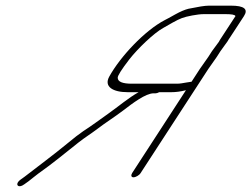

<svg xmlns="http://www.w3.org/2000/svg" viewBox="-20 -635 889 679"><path d="M812.7 -578 763.7 -503C760.3 -498 756.3 -492 753.9 -487L729.6 -454L716.8 -434L686.6 -391L657.4 -346C655.4 -346 648.9 -345 637.9 -343C626.9 -341 616 -339 606 -339H446C413 -339 396.4 -346 396.3 -360C395.8 -367 409.6 -389 437.3 -425C467 -463 524.1 -518 557 -536C576.4 -547 606.3 -565 623.2 -571C638.2 -577 679.1 -585 700.1 -585H778.1C799.1 -585 811.1 -583 812.7 -578ZM477.3 -23 716.6 -391 746.8 -434 759.6 -454 784.8 -489C787.3 -494 790.3 -498 793.7 -503L842.7 -578C859 -603 842.9 -615 796.9 -615H718.9C703.9 -615 680.9 -611 646.5 -604C634 -601 617.5 -594 599.6 -584C581.7 -574 569.3 -567 562.8 -564C491.6 -527 404.8 -434 366.3 -364C346.5 -328 380.2 -309 431.2 -309H470.2C434.3 -289 399.6 -259 362.8 -233C327.4 -208 308.1 -193 274.2 -171C260.8 -162 241.4 -147 216.1 -126C157.4 -78 122.1 -53 66.9 -10L53 0C29.6 17 44.7 33 65.6 17L81 6C95.5 -5 102.9 -12 115.3 -21C166.1 -57 204.8 -89 257.5 -131C280.4 -149 301.8 -162 324.2 -179C350 -199 386.3 -222 415.2 -244C449 -270 495.2 -305 523.2 -305H530.2C533.2 -305 537.7 -306 543.2 -309H586.2C601.2 -309 618.2 -311 637.6 -316L447.3 -23C442.4 -15 443.9 -8 451.9 -8C459.9 -8 472.4 -15 477.3 -23Z"/></svg>

Font: MewTooHand
Style: UltimateIta
Weight: 400
Designer: Mew Too, Robert Jablonski
Version: Version 0.77